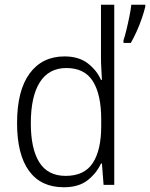

<svg xmlns="http://www.w3.org/2000/svg" viewBox="-20 -780 633 810"><path d="M249 10Q153 10 102.5 -59Q52 -128 52 -261Q52 -398 105 -470Q158 -542 252 -542Q312 -542 350 -513Q388 -484 406 -443H410Q409 -466 407.5 -490.5Q406 -515 406 -535V-760H462V0H417L410 -90H406Q387 -49 349.5 -19.5Q312 10 249 10ZM257 -38Q336 -38 371.5 -92.5Q407 -147 407 -248V-276Q407 -381 372 -437Q337 -493 260 -493Q186 -493 148 -433Q110 -373 110 -260Q110 -152 146 -95Q182 -38 257 -38ZM593 -752Q588 -731 578.5 -703Q569 -675 556.5 -647.5Q544 -620 532 -599H501V-610Q506 -624 513 -652.5Q520 -681 526 -711Q532 -741 534 -760H593Z"/></svg>

Font: Noto Sans Gurmukhi UI SemiCondensed Light
Style: Regular
Weight: 300
Width: 4
Designer: Jelle Bosma - Monotype Design Team
Foundry: Monotype Imaging Inc.
Version: Version 2.004; ttfautohint (v1.8.4.7-5d5b)